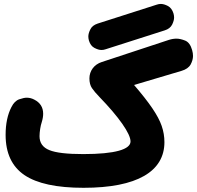

<svg xmlns="http://www.w3.org/2000/svg" viewBox="-20 -854 976 951"><path d="M420.4 -653.3C425.8 -635.7 434.6 -623.5 447.8 -616.7C460.9 -609.9 472.2 -606.4 482.4 -606.4C489.3 -606.4 496.1 -607.4 502.9 -609.9L795.9 -703.6C813.5 -709 825.7 -718.8 832.5 -731.9C838.9 -745.1 842.3 -756.8 842.3 -767.1C842.3 -773.4 841.3 -780.3 839.4 -787.1C834 -804.7 825.2 -816.9 812 -824.2C798.8 -831.1 787.1 -834.5 776.9 -834.5C770.5 -834.5 763.7 -833.5 756.8 -831.1L463.9 -737.3C446.3 -731.4 434.1 -722.2 427.7 -709C420.9 -695.8 417.5 -683.6 417.5 -673.3C417.5 -667 418.5 -660.2 420.4 -653.3ZM7.8 -186C7.8 -95.2 39.1 -28.8 101.1 13.2C163.1 55.2 260.7 76.2 394 76.2C659.2 76.2 794.4 -4.9 794.4 -149.9C794.4 -177.2 790 -204.1 780.8 -230.5C762.7 -282.7 720.7 -343.8 644 -433.1L878.9 -502.9C900.9 -509.3 916 -520 924.3 -534.7C932.1 -549.3 936 -563.5 936 -576.7C936 -585.9 934.6 -595.7 931.6 -606C924.8 -630.4 913.6 -646 897.5 -652.8C881.3 -659.2 866.7 -662.6 854.5 -662.6C842.3 -662.6 829.6 -660.6 815.9 -656.2L484.4 -546.9C445.8 -534.7 422.9 -502.4 422.9 -465.8C422.9 -445.8 427.2 -429.7 435.5 -417.5C443.8 -405.3 456.5 -390.1 473.6 -372.6C520 -324.7 557.1 -281.2 585 -241.7C612.8 -202.1 626.5 -172.4 626.5 -153.3C626.5 -114.3 550.8 -90.8 392.6 -90.8C313 -90.8 256.8 -97.2 224.6 -110.4C191.9 -123.5 175.8 -146.5 175.8 -179.2C175.8 -200.2 180.7 -231.9 186.5 -248C191.4 -263.7 193.8 -277.8 193.8 -290.5C193.8 -322.3 179.2 -345.7 149.4 -360.8C137.2 -367.2 125 -370.1 112.3 -370.1C103.5 -370.1 91.3 -367.7 75.7 -362.3C59.6 -356.9 46.9 -344.2 36.6 -323.7C17.6 -287.1 7.8 -241.2 7.8 -186Z"/></svg>

Font: Mikhak Black
Style: Regular
Weight: 900
Designer: Amin Abedi
Version: Version 3.2